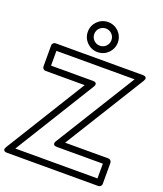

<svg xmlns="http://www.w3.org/2000/svg" viewBox="-212 -1255 1192 1406"><g transform="rotate(20 384.0 -551.5)"><path d="M384 -1078C421.2 -1078 451 -1048.2 451 -1011C451 -973.8 421.2 -944 384 -944C346.8 -944 317 -973.8 317 -1011C317 -1048.2 346.8 -1078 384 -1078ZM384 -1128C319.2 -1128 267 -1075.8 267 -1011C267 -946.2 319.2 -894 384 -894C448.8 -894 501 -946.2 501 -1011C501 -1075.8 448.8 -1128 384 -1128ZM708.1 -800 322.7 -178.2C322.7 -178.2 296.1 -140 344 -140H701V-25H60.8L445.3 -646.9C445.3 -646.9 471.9 -685 424 -685H99V-800ZM774.3 -811.8C799.5 -852.5 753 -850 753 -850H74C63.3 -850 49 -840.1 49 -825V-660C49 -649.3 58.9 -635 74 -635H379.2L-5.3 -13.1C-30.4 27.6 16 25 16 25H726C736.7 25 751 15.1 751 0V-165C751 -175.7 741.1 -190 726 -190H388.9Z"/></g></svg>

Font: Hussar Techniczny
Style: Bold 
Weight: 700
Foundry: Cannot Into Space Fonts
Version: Version 0.77